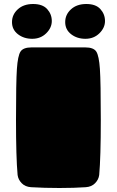

<svg xmlns="http://www.w3.org/2000/svg" viewBox="-20 -937 584 960"><path d="M138 -700H406Q448 -700 461.5 -679Q475 -658 479.5 -592.5Q484 -527 484 -338.5Q484 -150 476 -62Q473 -39 455.5 -21Q438 -3 409 -1Q352 3 277 3Q202 3 135 -1Q106 -3 88.5 -21Q71 -39 68 -62Q60 -150 60 -338.5Q60 -527 64.5 -592.5Q69 -658 82.5 -679Q96 -700 138 -700ZM40 -826.5Q40 -864 69 -890.5Q98 -917 145.5 -917Q193 -917 216 -891.5Q239 -866 239 -832Q239 -798 211 -770.5Q183 -743 141 -743Q99 -743 69.5 -766Q40 -789 40 -826.5ZM306 -826.5Q306 -864 335 -890.5Q364 -917 411.5 -917Q459 -917 482 -891.5Q505 -866 505 -832Q505 -798 477 -770.5Q449 -743 407 -743Q365 -743 335.5 -766Q306 -789 306 -826.5Z"/></svg>

Font: Chango
Style: Regular
Weight: 400
Designer: Manuel Lupez
Foundry: Fontstage
Version: Version 1.001